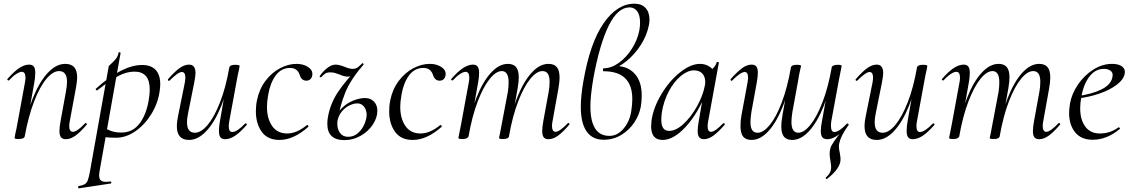

<svg xmlns="http://www.w3.org/2000/svg" viewBox="-20 -745 6127 1040"><path d="M302 -36Q302 -56 308 -89L337 -248Q343 -280 343 -302Q343 -360 300 -360Q267 -360 231.5 -318Q196 -276 165 -196Q134 -116 114 -7L102 -8Q122 -124 157.5 -212.5Q193 -301 238.5 -350Q284 -399 333 -399Q366 -399 382 -381Q398 -363 398 -325Q398 -307 391 -267L358 -89Q355 -74 355 -63Q355 -31 375 -31Q397 -31 441 -77Q443 -79 444 -79Q447 -79 449.5 -75.5Q452 -72 449 -69Q415 -29 388.5 -10Q362 9 337 9Q319 9 310.5 -1.5Q302 -12 302 -36ZM59 2 63 -21Q69 -45 74 -74L115 -297Q118 -312 118 -324Q118 -356 98 -356Q86 -356 67.5 -344Q49 -332 29 -310Q28 -309 26 -309Q23 -309 20.5 -312.5Q18 -316 21 -318Q55 -357 83.5 -376Q112 -395 138 -395Q155 -395 163 -384.5Q171 -374 171 -351Q171 -325 166 -299L114 -7Q113 0 104.5 4Q96 8 82 8Q68 8 63.5 6.5Q59 5 59 2Z M406 263Q428 259 439 252.5Q450 246 455.5 231.5Q461 217 467 185L569 -386Q569 -388 583 -400.5Q597 -413 608 -427Q619 -441 622 -459Q623 -463 628.5 -462Q634 -461 633 -457L520 178Q517 195 517 205Q517 224 526 232Q535 240 555 240Q560 240 578 238H579Q582 238 583 243Q584 248 580 249L408 275Q404 276 403 270Q402 264 406 263ZM522 -8 532 -60Q556 -45 580.5 -36Q605 -27 638 -27Q701 -27 739 -80Q777 -133 788 -220Q791 -241 791 -261Q791 -357 708 -357Q665 -357 620 -333Q575 -309 507 -256L505 -255Q502 -255 499.5 -259.5Q497 -264 500 -265Q642 -393 750 -393Q798 -393 823 -366.5Q848 -340 848 -289Q848 -273 845 -253Q836 -186 800 -127.5Q764 -69 713 -34Q662 1 610 1Q577 1 560.5 -1Q544 -3 522 -8Z M938 -61Q938 -88 945 -119L981 -297Q984 -314 984 -324Q984 -355 965 -355Q945 -355 899 -309Q897 -307 895 -307Q892 -307 890 -310.5Q888 -314 891 -317Q926 -357 952.5 -376Q979 -395 1004 -395Q1039 -395 1039 -349Q1039 -334 1032 -297L1000 -138Q993 -107 993 -82Q993 -26 1036 -26Q1069 -26 1104.5 -68Q1140 -110 1171.5 -190Q1203 -270 1222 -379L1235 -378Q1215 -262 1179.5 -173.5Q1144 -85 1098.5 -36Q1053 13 1004 13Q938 13 938 -61ZM1166 -35Q1166 -61 1171 -87L1222 -379Q1225 -394 1254 -394Q1278 -394 1278 -388L1274 -365Q1268 -341 1263 -312L1222 -89Q1219 -74 1219 -62Q1219 -30 1238 -30Q1264 -30 1308 -76Q1309 -77 1311 -77Q1314 -77 1316 -73.5Q1318 -70 1316 -68Q1281 -28 1253 -9.5Q1225 9 1199 9Q1182 9 1174 -1.5Q1166 -12 1166 -35Z M1366 -142Q1366 -174 1372 -202Q1384 -262 1418 -307Q1452 -352 1497 -375.5Q1542 -399 1586 -399Q1621 -399 1646.5 -383.5Q1672 -368 1672 -344Q1672 -329 1663.5 -318.5Q1655 -308 1639 -308Q1613 -308 1603 -340Q1599 -354 1586.5 -365.5Q1574 -377 1551 -377Q1504 -377 1474 -337Q1444 -297 1433 -233Q1426 -193 1426 -167Q1426 -103 1454 -62.5Q1482 -22 1536 -22Q1587 -22 1642 -67L1644 -68Q1647 -68 1649.5 -64Q1652 -60 1650 -58Q1570 13 1494 13Q1429 13 1397.5 -31.5Q1366 -76 1366 -142Z M1753 -74Q1753 -93 1756 -109Q1768 -181 1809 -244Q1850 -307 1942 -402L1949 -395Q1877 -312 1849 -240.5Q1821 -169 1808 -91Q1807 -86 1807 -75Q1807 -45 1822 -24.5Q1837 -4 1866 -4Q1897 -4 1920 -25Q1943 -46 1954.5 -74Q1966 -102 1966 -123Q1966 -149 1952 -167Q1938 -185 1915 -185Q1897 -185 1875 -175Q1853 -165 1834 -144Q1815 -123 1808 -91L1795 -92Q1802 -130 1830 -158Q1858 -186 1893 -200Q1928 -214 1957 -214Q1987 -214 2005.5 -195Q2024 -176 2024 -145Q2024 -108 2000 -71Q1976 -34 1934.5 -10Q1893 14 1846 14Q1753 14 1753 -74ZM1718 -326Q1715 -326 1712.5 -328.5Q1710 -331 1712 -333Q1726 -355 1750.5 -375Q1775 -395 1798 -395Q1817 -395 1847 -383Q1873 -372 1889 -372Q1906 -372 1916 -379Q1926 -386 1942 -402Q1942 -403 1944 -403Q1946 -403 1948 -400Q1950 -397 1949 -395Q1922 -360 1902.5 -345Q1883 -330 1865 -330Q1844 -330 1820 -341Q1805 -347 1794 -350Q1783 -353 1768 -353Q1751 -353 1741.5 -346.5Q1732 -340 1719 -326Z M2088 -142Q2088 -174 2094 -202Q2106 -262 2140 -307Q2174 -352 2219 -375.5Q2264 -399 2308 -399Q2343 -399 2368.5 -383.5Q2394 -368 2394 -344Q2394 -329 2385.5 -318.5Q2377 -308 2361 -308Q2335 -308 2325 -340Q2321 -354 2308.5 -365.5Q2296 -377 2273 -377Q2226 -377 2196 -337Q2166 -297 2155 -233Q2148 -193 2148 -167Q2148 -103 2176 -62.5Q2204 -22 2258 -22Q2309 -22 2364 -67L2366 -68Q2369 -68 2371.5 -64Q2374 -60 2372 -58Q2292 13 2216 13Q2151 13 2119.5 -31.5Q2088 -76 2088 -142Z M2917 -35Q2917 -56 2923 -89L2952 -248Q2957 -274 2957 -302Q2957 -331 2947.5 -345.5Q2938 -360 2918 -360Q2887 -360 2852.5 -318Q2818 -276 2787 -196Q2756 -116 2737 -7L2726 -8Q2745 -124 2780 -213Q2815 -302 2859 -350.5Q2903 -399 2951 -399Q2981 -399 2996 -381.5Q3011 -364 3011 -325Q3011 -302 3005 -267L2973 -89Q2970 -74 2970 -63Q2970 -47 2975 -39Q2980 -31 2989 -31Q3011 -31 3055 -77Q3057 -79 3059 -79Q3062 -79 3064 -75.5Q3066 -72 3063 -69Q3029 -29 3002.5 -10Q2976 9 2951 9Q2933 9 2925 -1.5Q2917 -12 2917 -35ZM2463 2Q2463 1 2471 -39L2477 -69L2519 -297Q2522 -312 2522 -324Q2522 -356 2502 -356Q2490 -356 2471.5 -344Q2453 -332 2433 -310Q2432 -309 2430 -309Q2427 -309 2424.5 -312.5Q2422 -316 2425 -318Q2459 -357 2487.5 -376Q2516 -395 2542 -395Q2559 -395 2567 -384.5Q2575 -374 2575 -351Q2575 -325 2570 -299L2518 -7Q2513 8 2486 8Q2472 8 2467.5 6.5Q2463 5 2463 2ZM2683 2 2688 -21 2698 -74 2731 -248Q2735 -275 2735 -299Q2735 -360 2698 -360Q2667 -360 2632.5 -317.5Q2598 -275 2567.5 -195Q2537 -115 2518 -7L2505 -8Q2525 -124 2559.5 -212.5Q2594 -301 2638.5 -350Q2683 -399 2731 -399Q2761 -399 2775.5 -381.5Q2790 -364 2790 -326Q2790 -302 2784 -267L2737 -7Q2736 0 2728 4Q2720 8 2706 8Q2692 8 2687.5 6.5Q2683 5 2683 2Z M3456 -227Q3456 -195 3451 -167Q3443 -123 3416 -82Q3389 -41 3346 -14.5Q3303 12 3250 12Q3189 12 3157.5 -33Q3126 -78 3126 -167Q3126 -224 3140 -305Q3176 -513 3249.5 -619Q3323 -725 3417 -725Q3455 -725 3476.5 -702Q3498 -679 3498 -639Q3498 -626 3495 -609Q3484 -553 3451 -501.5Q3418 -450 3373.5 -414Q3329 -378 3284 -365L3319 -387Q3380 -387 3418 -345.5Q3456 -304 3456 -227ZM3399 -141Q3405 -177 3405 -208Q3405 -359 3250 -359Q3246 -359 3246 -366Q3246 -375 3249 -375Q3291 -375 3332 -404.5Q3373 -434 3403 -481.5Q3433 -529 3443 -580Q3447 -601 3447 -623Q3447 -663 3431.5 -684Q3416 -705 3390 -705Q3326 -705 3277 -605.5Q3228 -506 3194 -321Q3178 -227 3178 -169Q3178 -9 3281 -9Q3324 -9 3357 -47.5Q3390 -86 3399 -141Z M3507 -61Q3507 -69 3509 -91Q3519 -162 3562 -234Q3605 -306 3663 -352.5Q3721 -399 3772 -399Q3803 -399 3827 -381.5Q3851 -364 3854 -330L3811 -357Q3825 -359 3841 -374Q3857 -389 3862 -407Q3863 -410 3869 -409Q3875 -408 3874 -406L3816 -89Q3813 -73 3813 -61Q3813 -31 3831 -31Q3853 -31 3897 -77Q3898 -78 3900 -78Q3903 -78 3905 -74.5Q3907 -71 3905 -69Q3871 -30 3844.5 -10.5Q3818 9 3793 9Q3776 9 3767.5 -1.5Q3759 -12 3759 -36Q3759 -56 3765 -89L3789 -229L3806 -246Q3761 -131 3695 -59Q3629 13 3569 13Q3507 13 3507 -61ZM3797 -277Q3800 -289 3800 -301Q3800 -330 3784 -347Q3768 -364 3738 -364Q3703 -363 3666.5 -332.5Q3630 -302 3602.5 -250Q3575 -198 3565 -136Q3562 -114 3562 -96Q3562 -66 3572.5 -51Q3583 -36 3605 -36Q3641 -36 3681.5 -73Q3722 -110 3754 -166.5Q3786 -223 3797 -277Z M3991 -62Q3991 -92 3996 -119L4029 -297Q4032 -314 4032 -324Q4032 -355 4014 -355Q3992 -355 3946 -309Q3944 -307 3943 -307Q3940 -307 3938 -310.5Q3936 -314 3938 -317Q3974 -357 4000 -376Q4026 -395 4051 -395Q4069 -395 4077 -384.5Q4085 -374 4085 -351Q4085 -330 4079 -297L4050 -138Q4045 -103 4045 -84Q4045 -54 4054.5 -40Q4064 -26 4084 -26Q4115 -26 4149.5 -68Q4184 -110 4214.5 -190Q4245 -270 4264 -379L4277 -378Q4257 -262 4222 -173Q4187 -84 4143 -35.5Q4099 13 4051 13Q4020 13 4005.5 -5Q3991 -23 3991 -62ZM4212 -60Q4212 -85 4218 -119L4264 -379Q4267 -394 4296 -394Q4319 -394 4319 -388Q4318 -382 4312 -356.5Q4306 -331 4304 -312L4272 -138Q4267 -103 4267 -85Q4267 -26 4304 -26Q4335 -26 4369.5 -68.5Q4404 -111 4435 -191Q4466 -271 4485 -379L4497 -378Q4478 -262 4443 -173.5Q4408 -85 4363.5 -36Q4319 13 4271 13Q4241 13 4226.5 -4.5Q4212 -22 4212 -60ZM4458 225Q4456 225 4454 222Q4452 219 4453 217Q4478 195 4481 173Q4482 168 4482 159Q4482 149 4478 125Q4474 103 4474 89Q4474 62 4484 43Q4494 24 4523 -14L4555 -58L4541 -31Q4498 9 4461 9Q4443 9 4434.5 -1.5Q4426 -12 4426 -35Q4426 -56 4432 -87L4485 -379Q4486 -386 4494.5 -390Q4503 -394 4517 -394Q4539 -394 4539 -388Q4539 -387 4531 -347L4525 -317L4483 -89Q4481 -79 4481 -63Q4481 -30 4500 -30Q4525 -30 4567 -75Q4568 -76 4570 -76Q4573 -76 4575.5 -73Q4578 -70 4577 -68Q4549 -30 4536.5 -0.5Q4524 29 4524 48Q4524 64 4529 84Q4533 108 4533 118Q4533 167 4460 224Q4460 225 4458 225Z M4663 -61Q4663 -88 4670 -119L4706 -297Q4709 -314 4709 -324Q4709 -355 4690 -355Q4670 -355 4624 -309Q4622 -307 4620 -307Q4617 -307 4615 -310.5Q4613 -314 4616 -317Q4651 -357 4677.5 -376Q4704 -395 4729 -395Q4764 -395 4764 -349Q4764 -334 4757 -297L4725 -138Q4718 -107 4718 -82Q4718 -26 4761 -26Q4794 -26 4829.5 -68Q4865 -110 4896.5 -190Q4928 -270 4947 -379L4960 -378Q4940 -262 4904.5 -173.5Q4869 -85 4823.5 -36Q4778 13 4729 13Q4663 13 4663 -61ZM4891 -35Q4891 -61 4896 -87L4947 -379Q4950 -394 4979 -394Q5003 -394 5003 -388L4999 -365Q4993 -341 4988 -312L4947 -89Q4944 -74 4944 -62Q4944 -30 4963 -30Q4989 -30 5033 -76Q5034 -77 5036 -77Q5039 -77 5041 -73.5Q5043 -70 5041 -68Q5006 -28 4978 -9.5Q4950 9 4924 9Q4907 9 4899 -1.5Q4891 -12 4891 -35Z M5575 -35Q5575 -56 5581 -89L5610 -248Q5615 -274 5615 -302Q5615 -331 5605.5 -345.5Q5596 -360 5576 -360Q5545 -360 5510.5 -318Q5476 -276 5445 -196Q5414 -116 5395 -7L5384 -8Q5403 -124 5438 -213Q5473 -302 5517 -350.5Q5561 -399 5609 -399Q5639 -399 5654 -381.5Q5669 -364 5669 -325Q5669 -302 5663 -267L5631 -89Q5628 -74 5628 -63Q5628 -47 5633 -39Q5638 -31 5647 -31Q5669 -31 5713 -77Q5715 -79 5717 -79Q5720 -79 5722 -75.5Q5724 -72 5721 -69Q5687 -29 5660.5 -10Q5634 9 5609 9Q5591 9 5583 -1.5Q5575 -12 5575 -35ZM5121 2Q5121 1 5129 -39L5135 -69L5177 -297Q5180 -312 5180 -324Q5180 -356 5160 -356Q5148 -356 5129.5 -344Q5111 -332 5091 -310Q5090 -309 5088 -309Q5085 -309 5082.5 -312.5Q5080 -316 5083 -318Q5117 -357 5145.5 -376Q5174 -395 5200 -395Q5217 -395 5225 -384.5Q5233 -374 5233 -351Q5233 -325 5228 -299L5176 -7Q5171 8 5144 8Q5130 8 5125.5 6.5Q5121 5 5121 2ZM5341 2 5346 -21 5356 -74 5389 -248Q5393 -275 5393 -299Q5393 -360 5356 -360Q5325 -360 5290.5 -317.5Q5256 -275 5225.5 -195Q5195 -115 5176 -7L5163 -8Q5183 -124 5217.5 -212.5Q5252 -301 5296.5 -350Q5341 -399 5389 -399Q5419 -399 5433.5 -381.5Q5448 -364 5448 -326Q5448 -302 5442 -267L5395 -7Q5394 0 5386 4Q5378 8 5364 8Q5350 8 5345.5 6.5Q5341 5 5341 2Z M5771 -133Q5771 -155 5776 -185Q5785 -236 5818 -285.5Q5851 -335 5900.5 -367Q5950 -399 6004 -399Q6040 -399 6058.5 -384.5Q6077 -370 6072 -345Q6066 -314 6028.5 -285.5Q5991 -257 5933.5 -237.5Q5876 -218 5812 -211L5814 -224Q5894 -235 5945 -260Q5996 -285 6005 -324Q6007 -334 6007 -338Q6007 -355 5993 -363.5Q5979 -372 5960 -372Q5912 -372 5880 -329Q5848 -286 5837 -218Q5831 -187 5831 -159Q5831 -97 5858.5 -59.5Q5886 -22 5937 -22Q5994 -22 6038 -55H6040Q6043 -55 6045.5 -52Q6048 -49 6045 -46Q5975 12 5899 12Q5836 12 5803.5 -28.5Q5771 -69 5771 -133Z"/></svg>

Font: Cormorant Infant
Style: Italic
Weight: 400
Italic angle: -10°
Designer: Christian Thalmann (Catharsis Fonts)
Foundry: Catharsis Fonts
Version: Version 4.000